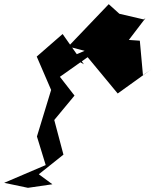

<svg xmlns="http://www.w3.org/2000/svg" viewBox="-32 -937 744 920"><path d="M653 -577 638 -742 508 -751 307 -665 370 -629 268 -774 144 -666 213 -506 145 -283 187 -146 -12 -61 102 -37 219 -54 154 -102 272 -196 228 -362 325 -479 255 -569 388 -663 532 -489 692 -604ZM489 -917 295 -714 517 -656 665 -850 656 -844 540 -871Z"/></svg>

Font: Asimov Silicon
Style: Regular
Weight: 400
Designer: Google
Version: Version 2.000980; 2014